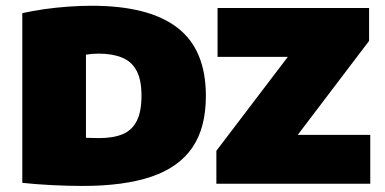

<svg xmlns="http://www.w3.org/2000/svg" viewBox="-20 -622 1304 650"><path d="M260 7.5Q212.5 7.5 157 4.8Q101.5 2 55.5 -3V-577.5Q89 -585 128.8 -590.8Q168.5 -596.5 210.2 -599.5Q252 -602.5 291 -602.5Q483.5 -602.5 580.2 -528.5Q677 -454.5 677 -297Q677 -189.5 631.2 -122.5Q585.5 -55.5 492.8 -24Q400 7.5 260 7.5ZM315.5 -154.5Q364 -154.5 395.8 -168Q427.5 -181.5 443.2 -213Q459 -244.5 459 -298Q459 -352 442.2 -383Q425.5 -414 392.8 -427.2Q360 -440.5 313 -440.5Q303.5 -440.5 291.8 -439.5Q280 -438.5 271 -437V-155.5Q284.5 -155 295.5 -154.8Q306.5 -154.5 315.5 -154.5ZM712.5 0V-111.5L979.5 -462.5L978.5 -429.5H716.5V-595H1229.5V-483.5L963 -132.5L964 -165.5H1233.5V0Z"/></svg>

Font: Encode Sans SC Black
Style: Regular
Weight: 900
Version: Version 3.002